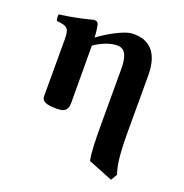

<svg xmlns="http://www.w3.org/2000/svg" viewBox="-124 -556 868 905"><g transform="rotate(20 310.5 -104.0)"><path d="M229 -43C229 -43 228 -229 228 -321V-326C264 -352 307 -368 341 -368C384 -368 396 -329 396 -267V0C396 83 397 147 406 188L529 237L548 205C536 173 526 124 526 0V-284C526 -402 472 -447 391 -445C344 -444 261 -392 227 -366C226 -393 223 -413 220 -427C218 -438 211 -444 197 -444C160 -434 100 -420 31 -411C28 -403 31 -384 33 -379C88 -374 98 -366 98 -309C98 -215 98 -26 98 -26C98 1 120 10 176 10C221 10 229 -10 229 -43Z"/></g></svg>

Font: Libertinus Serif
Style: Bold
Weight: 700
Designer: Philipp H. Poll, Khaled Hosny
Foundry: Caleb Maclennan
Version: Version 7.050;RELEASE